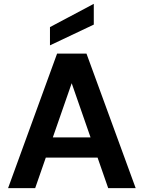

<svg xmlns="http://www.w3.org/2000/svg" viewBox="-20 -979 747 999"><path d="M22 0 277 -700H430L686 0H543L353 -546L163 0ZM135 -159 170 -264H527L562 -159ZM240 -743V-838L468 -959V-851Z"/></svg>

Font: DM Sans 24pt
Style: Bold
Weight: 700
Designer: Colophon Foundry, Jonny Pinhorn
Foundry: Colophon Foundry
Version: Version 4.004;gftools[0.9.30]